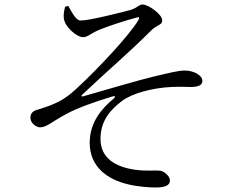

<svg xmlns="http://www.w3.org/2000/svg" viewBox="-20 -784 1040 852"><path d="M269 -754C265 -740 261 -718 263 -705C266 -664 323 -619 347 -619C370 -619 379 -634 421 -652C466 -670 536 -693 586 -706C597 -709 602 -708 594 -695C553 -624 404 -470 343 -413C299 -370 268 -345 226 -326C198 -313 165 -303 140 -295C122 -289 115 -277 115 -261C115 -239 139 -219 158 -219C187 -219 209 -243 272 -277C322 -305 406 -334 479 -356C492 -360 494 -355 484 -346C436 -306 378 -245 378 -150C378 -44 457 13 549 34C588 44 640 48 671 48C714 48 734 38 734 17C734 -2 711 -22 693 -26C669 -30 631 -23 578 -31C488 -44 427 -85 426 -165C425 -250 473 -299 520 -335C564 -369 655 -394 740 -398C782 -400 805 -398 827 -398C865 -398 878 -409 878 -425C878 -451 838 -471 800 -471C772 -471 733 -461 661 -444C593 -428 446 -384 347 -356C342 -355 340 -359 344 -363C465 -478 543 -541 650 -648C675 -674 700 -672 700 -693C700 -721 638 -764 613 -764C595 -764 594 -751 560 -740C515 -728 373 -692 337 -693C318 -693 300 -727 283 -758Z"/></svg>

Font: Source Han Serif AKR9
Style: Regular
Weight: 400
Designer: Ryoko NISHIZUKA 西塚涼子 (kana & ideographs); Frank Grießhammer (Latin, Greek & Cyrillic); Sandoll Communications 산돌커뮤니케이션, 
Foundry: Adobe Systems Incorporated
Version: Version 1.005;hotconv 1.0.107;makeotfexe 2.5.65593